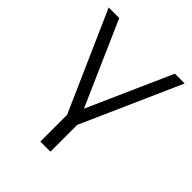

<svg xmlns="http://www.w3.org/2000/svg" viewBox="-187 -597 888 888"><g transform="rotate(45 257.0 -153.0)"><path d="M290 3V178H224V3L9 -484H78L259 -72L442 -484H506Z"/></g></svg>

Font: Montserrat Ace
Style: Regular
Weight: 400
Designer: Julieta Ulanovsky
Foundry: Julieta Ulanovsky
Version: Version 1